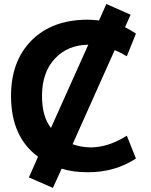

<svg xmlns="http://www.w3.org/2000/svg" viewBox="-20 -837 742 944"><path d="M336.9 -127.9Q377 -113.3 424.8 -112.3Q512.7 -112.3 603.5 -169.9L648.4 -57.6Q543.9 10.7 411.1 9.8Q337.9 9.8 283.2 -7.8L240.2 86.9L122.1 35.2L167 -66.4Q34.2 -164.1 34.2 -365.2Q34.2 -537.1 135.7 -638.7Q237.3 -740.2 411.1 -740.2Q432.6 -740.2 466.8 -736.3L502.9 -817.4L622.1 -764.6L594.7 -703.1Q615.2 -693.4 648.4 -671.9L603.5 -560.5Q572.3 -579.1 543.9 -590.8ZM230.5 -208 414.1 -617.2Q313.5 -616.2 250 -548.8Q186.5 -481.4 186.5 -365.2Q186.5 -264.6 230.5 -208Z"/></svg>

Font: Gen Shin Gothic Bold
Style: Bold
Weight: 700
Designer: [Source Han Sans]
Ryoko NISHIZUKA  (kana & ideographs); Paul D. Hunt (Latin, Greek & Cyrillic); Wenlong ZHANG  (bopomofo
Version: Version 1.002.20150607